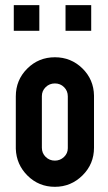

<svg xmlns="http://www.w3.org/2000/svg" viewBox="-20 -719 416 741"><path d="M33.2 -699.2H131.8V-600.1H33.2ZM232.9 -699.2H332V-600.1H232.9ZM191.9 -498Q253.9 -498 297.9 -455.1Q341.8 -412.1 342.8 -350.1V-148.9Q342.8 -85.9 298.3 -42Q253.9 2 191.9 2Q129.9 2 86.4 -41Q43 -84 41 -145V-148.9V-347.2Q41 -410.2 85 -454.1Q128.9 -498 191.9 -498ZM141.6 -348.1V-148.9Q141.6 -127.9 156.2 -113.5Q170.9 -99.1 191.9 -99.1Q211.9 -99.1 226.8 -113Q241.7 -127 241.7 -147V-347.2Q241.7 -368.2 227.3 -382.6Q212.9 -397 191.9 -397Q170.9 -397 156.2 -382.6Q141.6 -368.2 141.6 -348.1Z"/></svg>

Font: OSP-DIN
Style: DIN
Weight: 500
Width: 3
Version: Version 001.000